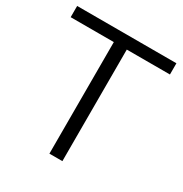

<svg xmlns="http://www.w3.org/2000/svg" viewBox="-164 -824 902 948"><g transform="rotate(30 287.0 -350.0)"><path d="M250 0V-636H4V-700H570V-636H324V0Z"/></g></svg>

Font: mBank
Style: Regular
Weight: 400
Designer: Julieta Ulanovsky
Foundry: Julieta Ulanovsky
Version: Version 7.200;PS 007.200;hotconv 1.0.88;makeotf.lib2.5.64775